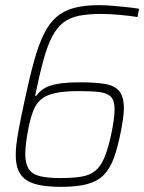

<svg xmlns="http://www.w3.org/2000/svg" viewBox="-20 -716 559 744"><path d="M218 8Q174 8 140.5 2.5Q107 -3 85 -16.5Q63 -30 52 -54Q41 -78 41 -116Q41 -151 51 -206Q61 -261 77 -334Q95 -418 112 -479.5Q129 -541 149.5 -583Q170 -625 198 -649.5Q226 -674 266 -685Q306 -696 363 -696Q384 -696 410.5 -694Q437 -692 465.5 -689Q494 -686 519 -682L513 -650Q482 -655 442.5 -658.5Q403 -662 372 -662Q322 -662 286.5 -655Q251 -648 226 -629Q201 -610 182.5 -575Q164 -540 148.5 -483.5Q133 -427 116 -345H121Q133 -362 151.5 -373.5Q170 -385 203.5 -391Q237 -397 292 -397Q351 -397 388 -390.5Q425 -384 442.5 -362.5Q460 -341 460 -296Q460 -279 457 -257.5Q454 -236 449 -210Q437 -147 421.5 -104.5Q406 -62 381.5 -37.5Q357 -13 317.5 -2.5Q278 8 218 8ZM214 -26Q263 -26 295.5 -31.5Q328 -37 349 -54Q370 -71 384 -104Q398 -137 410 -191Q417 -224 420.5 -249Q424 -274 424 -292Q424 -325 410.5 -340Q397 -355 367 -359Q337 -363 286 -363Q230 -363 195 -355.5Q160 -348 140.5 -332Q121 -316 110.5 -290.5Q100 -265 92 -228Q85 -194 81.5 -167Q78 -140 78 -119Q78 -81 92 -60.5Q106 -40 136 -33Q166 -26 214 -26Z"/></svg>

Font: Saira SemiCondensed Thin
Style: Italic
Weight: 250
Width: 4
Italic angle: -12°
Designer: Hector Gatti with collaboration of the Omnibus-Type team
Foundry: Omnibus-Type
Version: Version 1.101